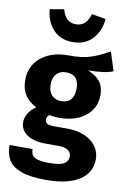

<svg xmlns="http://www.w3.org/2000/svg" viewBox="-109 -883 770 1168"><g transform="rotate(10 275.5 -299.0)"><path d="M551 -500Q499 -479 398 -479Q450 -457 474 -425Q498 -393 498 -342Q498 -291 471 -250.5Q444 -210 393.5 -187Q343 -164 275 -164Q243 -164 214 -170Q206 -166 201.5 -157.5Q197 -149 197 -140Q197 -125 208.5 -116.5Q220 -108 255 -108H335Q396 -108 442 -88Q488 -68 513 -33Q538 2 538 46Q538 129 466.5 175.5Q395 222 260 222Q163 222 107 201.5Q51 181 28.5 144Q6 107 6 51H148Q148 75 157.5 89Q167 103 192 110Q217 117 264 117Q329 117 354 101.5Q379 86 379 57Q379 33 360 19Q341 5 303 5H226Q144 5 103.5 -24.5Q63 -54 63 -100Q63 -129 80 -156.5Q97 -184 126 -202Q76 -229 53.5 -265.5Q31 -302 31 -354Q31 -443 95 -495.5Q159 -548 264 -548Q344 -546 399.5 -564Q455 -582 514 -617ZM188 -356Q188 -313 209.5 -289.5Q231 -266 268 -266Q307 -266 327.5 -289Q348 -312 348 -358Q348 -444 268 -444Q231 -444 209.5 -420.5Q188 -397 188 -356ZM103 -805 190 -820Q209 -742 275 -742Q340 -742 361 -820L448 -805Q442 -730 396.5 -681Q351 -632 275 -632Q199 -632 154 -680.5Q109 -729 103 -805Z"/></g></svg>

Font: FiraGOUPP
Style: Bold
Weight: 700
Designer: bBox Type
Foundry: bBox Type GmbH
Version: Version 1.001